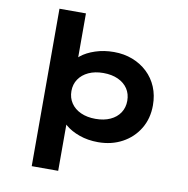

<svg xmlns="http://www.w3.org/2000/svg" viewBox="-99 -836 1126 1153"><g transform="rotate(10 463.5 -260.0)"><path d="M170.4 220V-740H331.8V-411.9L298.6 -420.9Q305.6 -451.8 339.3 -479Q373 -506.2 425.1 -523.5Q477.2 -540.9 538.6 -540.9Q599.9 -540.9 651.9 -520.9Q703.9 -500.9 742.7 -464.3Q781.6 -427.7 802.7 -377.4Q823.8 -327 823.8 -265.9Q823.8 -185.1 786.2 -123.1Q748.6 -61 683.7 -26Q618.9 9 537 9Q474.6 9 422.6 -9.6Q370.6 -28.1 336.8 -57.3Q303 -86.6 294.9 -117L331.8 -131V220ZM497.6 -126.2Q549.3 -126.2 587.4 -143.7Q625.5 -161.1 646.5 -192.8Q667.4 -224.5 667.4 -265.9Q667.4 -307.8 646.7 -339.2Q625.9 -370.6 587.6 -388.2Q549.3 -405.7 497.6 -405.7Q446.4 -405.7 407.8 -387.9Q369.3 -370 348.1 -338.6Q326.8 -307.3 326.8 -265.9Q326.8 -224.5 348.1 -192.8Q369.3 -161.1 407.8 -143.7Q446.4 -126.2 497.6 -126.2Z"/></g></svg>

Font: Lexend Peta
Style: Regular
Weight: 400
Designer: Bonnie Shaver-Troup, Thomas Jockin
Foundry: Lexend
Version: Version 1.007